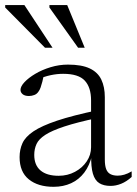

<svg xmlns="http://www.w3.org/2000/svg" viewBox="-25 -710 528 740"><path d="M352.5 -285.5 351.5 -255.5Q271.5 -238.5 223 -222.5Q174.5 -206.5 149.5 -190.2Q124.5 -174 115.8 -155Q107 -136 107 -113Q107 -73.5 131.2 -53Q155.5 -32.5 201 -32.5Q235.5 -32.5 264 -47.8Q292.5 -63 309.2 -88Q326 -113 326 -142.5V-323Q326 -373 301.8 -399.2Q277.5 -425.5 218.5 -425.5Q194.5 -425.5 170 -420.2Q145.5 -415 117.5 -403L144.5 -423Q141.5 -408 138.2 -395.2Q135 -382.5 131.5 -372.8Q128 -363 123 -356.5Q117 -347.5 107 -343.8Q97 -340 86.5 -340Q70.5 -340 62.2 -347Q54 -354 54 -363.5Q54 -377 69.5 -393.5Q85 -410 111 -425.5Q137 -441 170 -451Q203 -461 237 -461Q290 -461 321 -446.2Q352 -431.5 365.5 -403.2Q379 -375 379 -335.5V-95.5Q379 -72 384.2 -58.2Q389.5 -44.5 400.8 -38.8Q412 -33 428.5 -33Q441 -33 454 -36.8Q467 -40.5 482.5 -49.5V-28Q462.5 -10 442 -1.8Q421.5 6.5 401 6.5Q374.5 6.5 357.5 -4.2Q340.5 -15 333 -40.8Q325.5 -66.5 326.5 -111.5L330 -113Q320.5 -72 299.8 -44.8Q279 -17.5 249 -3.8Q219 10 181.5 10Q121.5 10 86 -18.8Q50.5 -47.5 50.5 -104.5Q50.5 -133.5 61.5 -158Q72.5 -182.5 104 -203.8Q135.5 -225 195.2 -245Q255 -265 352.5 -285.5ZM177.5 -526H148.5L-5 -681V-690.5H69ZM301.5 -526H276L165.5 -681V-690.5H234Z"/></svg>

Font: Newsreader Light
Style: Regular
Weight: 300
Designer: Hugues Gentile
Foundry: Production Type
Version: Version 1.003